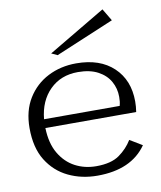

<svg xmlns="http://www.w3.org/2000/svg" viewBox="-84 -804 740 885"><g transform="rotate(-10 286.0 -361.5)"><path d="M531 -88Q460 14 301 14Q227 14 165.5 -15.5Q104 -45 67 -104.5Q30 -164 30 -256Q30 -337 65.5 -394.5Q101 -452 160.5 -482.5Q220 -513 293 -513Q404 -513 467.5 -453Q531 -393 531 -293Q531 -269 527 -244H102Q104 -172 132 -124.5Q160 -77 204.5 -53.5Q249 -30 303 -30Q373 -30 411.5 -57.5Q450 -85 473 -123ZM294 -472Q214 -472 162.5 -421Q111 -370 103 -285H457Q460 -296 461 -305.5Q462 -315 462 -327Q462 -366 443.5 -399Q425 -432 387.5 -452Q350 -472 294 -472ZM216 -565 188 -578 456 -737 490 -680Z"/></g></svg>

Font: Panamera
Style: Regular
Weight: 400
Designer: Bastien Sozeau
Foundry: NBR — Bastien Sozeau
Version: Version 3.002; ttfautohint (v1.8.4.7-5d5b);gftools[0.9.33]